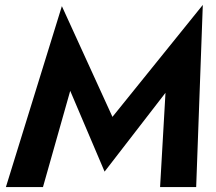

<svg xmlns="http://www.w3.org/2000/svg" viewBox="-20 -762 880 782"><path d="M266 -392 155 0H4L232 -737L438 -286L806 -742L779 0H632L654 -384L406 -63Z"/></svg>

Font: Von Semi
Style: Italic
Weight: 600
Version: Version 4.000; ttfautohint (v1.8.4.7-5d5b)